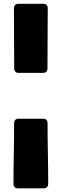

<svg xmlns="http://www.w3.org/2000/svg" viewBox="-20 -756 323 1023"><path d="M54.2 -710.4Q54.2 -735.8 79.1 -735.8H209.5Q234.4 -735.8 234.4 -710.4Q234.4 -630.9 233.6 -551.5Q232.9 -472.2 232.9 -392.6Q232.9 -367.7 208 -367.7H80.6Q55.7 -367.7 55.7 -392.6Q55.7 -472.2 54.9 -551.5Q54.2 -630.9 54.2 -710.4ZM51.8 222.2Q51.8 142.1 53.5 61.8Q55.2 -18.6 55.2 -98.6Q55.2 -123.5 80.1 -123.5H208.5Q233.4 -123.5 233.4 -98.6Q233.4 -18.6 235.1 61.8Q236.8 142.1 236.8 222.2Q236.8 247.6 211.9 247.6H76.7Q51.8 247.6 51.8 222.2Z"/></svg>

Font: Belanosima SemiBold
Style: Regular
Weight: 600
Designer: The DocRepair Project, Santiago Orozco
Foundry: Google
Version: Version 2.000